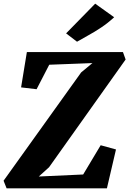

<svg xmlns="http://www.w3.org/2000/svg" viewBox="-38 -1027 706 1047"><path d="M-2 0 -18.5 -41.5 404.5 -632 466 -683 230.5 -674 161.5 -540.5 77 -550.5 108.5 -743H632.5L647 -702.5L229.5 -115L173.5 -64.5L415.5 -75.5L511 -235L594.5 -212L545 0ZM382 -799.5 322.5 -845 481 -1007 584.5 -933Q550 -901 513.5 -876.8Q477 -852.5 443 -834Q409 -815.5 382 -799.5Z"/></svg>

Font: Merriweather 24pt Black
Style: Italic
Weight: 900
Italic angle: -7.8°
Designer: Eben Sorkin
Foundry: Eben Sorkin
Version: Version 2.101